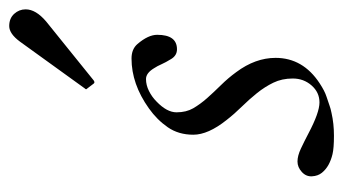

<svg xmlns="http://www.w3.org/2000/svg" viewBox="-188 -562 762 427"><g transform="rotate(-90 193.5 -348.0)"><path d="M110.8 -43.5Q157.2 -19 179.7 -19Q202.1 -19 217.5 -36.6Q232.9 -54.2 232.9 -78.4Q232.9 -102.5 223.6 -121.6Q214.4 -140.6 200.4 -158Q186.5 -175.3 170.4 -191.7Q154.3 -208 140.6 -225.6Q107.9 -266.6 107.9 -299.6Q107.9 -332.5 124.5 -356.4Q141.1 -380.4 166.5 -398.4Q220.7 -437 277.3 -437Q298.3 -437 309.6 -423.8Q330.1 -399.9 330.1 -379.9Q330.1 -335.9 297.9 -335.9Q284.2 -335.9 276.4 -348.6Q268.6 -361.3 264.6 -370.4Q260.7 -379.4 255.9 -386.7Q245.1 -404.8 231.7 -404.8Q218.3 -404.8 205.1 -398.2Q191.9 -391.6 181.6 -381.3Q157.7 -358.4 157.7 -336.9Q157.7 -315.4 166.7 -299.8Q175.8 -284.2 189.2 -269Q202.6 -253.9 218.3 -238Q233.9 -222.2 247.1 -204.1Q278.8 -161.6 278.8 -116.7Q278.8 -55.7 222.2 -18.6Q205.1 -7.3 192.1 -3.2Q179.2 1 172.6 3.4Q166 5.9 156.2 7.8Q132.8 13.2 105.5 13.2Q78.1 13.2 64.7 10Q51.3 6.8 40.8 1Q30.3 -4.9 23.2 -13.7Q16.1 -22.5 15.4 -35.6Q14.6 -48.8 25.1 -58.3Q35.6 -67.9 48.3 -67.9Q61 -67.9 77.1 -60.3Q93.3 -52.7 110.8 -43.5ZM210.9 -535.2Q209 -537.1 209 -538.1Q209 -539.1 210.9 -541L314.9 -685.1Q332.5 -709 349.6 -709Q366.7 -709 376.7 -698Q386.7 -687 386.7 -672.4Q386.7 -649.9 359.9 -627L228.5 -521Q226.1 -519.5 224.6 -519.5Q223.1 -519.5 221.7 -521Z"/></g></svg>

Font: Cardo-Italic
Style: Italic
Weight: 400
Italic angle: -12°
Designer: David J. Perry
Foundry: David J. Perry
Version: Version 0.991